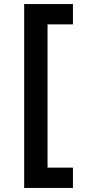

<svg xmlns="http://www.w3.org/2000/svg" viewBox="-20 -765 422 945"><path d="M99 160H339V60H214V-645H339V-745H99Z"/></svg>

Font: Mluvka SemiBold
Style: Regular
Weight: 600
Designer: Modified by Jiří Krblich, Original typeface by Gumpita Rahayu
Foundry: Gumpita Rahayu & Jiří Krblich
Version: Version 2.000;Glyphs 3.1.1 (3134)